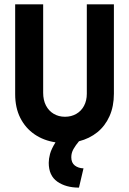

<svg xmlns="http://www.w3.org/2000/svg" viewBox="-20 -645 596 886"><path d="M344.4 220.8Q284 220.8 244.4 193.1Q204.9 165.3 204.9 106.2Q204.9 88.2 210.8 65.6Q216.7 43.1 236.1 11.8Q181.2 3.5 139.2 -25.3Q97.2 -54.2 73.6 -101Q50 -147.9 50 -210.4V-625H179.2V-216.7Q179.2 -183.3 192 -158.3Q204.9 -133.3 227.8 -119.8Q250.7 -106.2 279.9 -106.2Q309 -106.2 331.9 -119.4Q354.9 -132.6 367.7 -156.6Q380.6 -180.6 380.6 -212.5V-625H505.6V-212.5Q505.6 -154.2 485.4 -109Q465.3 -63.9 429.2 -34.7Q393.1 -5.6 344.4 6.9Q329.2 25 319.1 42.7Q309 60.4 309 80.6Q309 106.2 325.3 118.8Q341.7 131.2 365.3 131.9Z"/></svg>

Font: Afacad Flux
Style: Regular
Weight: 400
Designer: Kristian Moeller
Foundry: Dicotype
Version: Version 1.100